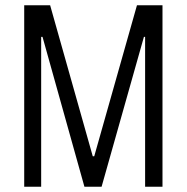

<svg xmlns="http://www.w3.org/2000/svg" viewBox="-20 -708 708 728"><path d="M71.8 0V-688H170.1L331.7 -115.5H337.3L499.3 -688H596.1V0H530.2V-568.2H525.7L365.2 0H300.1L141.2 -568.2H136.1V0Z"/></svg>

Font: Saira Thin Condensed
Style: Regular
Weight: 100
Width: 3
Version: Version 1.101